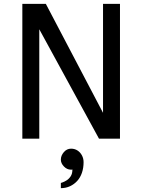

<svg xmlns="http://www.w3.org/2000/svg" viewBox="-20 -720 739 997"><path d="M96 0V-700H218L545 -77H515V-700H603V0H494L154 -623H184V0ZM296 257Q296 257 296 250Q296 243 296 236.5Q296 230 296 230Q296 230 305 227Q314 224 326 216.5Q338 209 347 195.5Q356 182 356 160Q355 161 352 161Q349 161 348 161Q328 161 312 144.5Q296 128 296 109Q296 88 311.5 70Q327 52 349 52Q368 52 382.5 61.5Q397 71 405.5 87Q414 103 414 122Q414 152 405.5 177Q397 202 381 219.5Q365 237 343.5 247Q322 257 296 257Z"/></svg>

Font: Inclusive Sans
Style: Regular
Weight: 400
Designer: Olivia King
Foundry: Olivia King
Version: Version 2.004